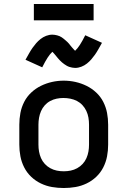

<svg xmlns="http://www.w3.org/2000/svg" viewBox="-20 -936 640 964"><path d="M300 8Q270 8 241 3Q212 -2 185 -15Q158 -28 136.5 -48.5Q115 -69 101.5 -95.5Q88 -122 82.5 -151Q77 -180 77 -210V-310Q77 -340 82.5 -369Q88 -398 101.5 -424.5Q115 -451 137 -471.5Q159 -492 185.5 -505Q212 -518 241 -524.5Q270 -531 300 -531Q330 -531 359 -524.5Q388 -518 414.5 -505Q441 -492 463 -471.5Q485 -451 498.5 -424.5Q512 -398 517.5 -369Q523 -340 523 -310V-210Q523 -180 517.5 -151Q512 -122 498.5 -95.5Q485 -69 463.5 -48.5Q442 -28 415 -15Q388 -2 359 3Q330 8 300 8ZM300 -76Q318 -76 335 -79.5Q352 -83 367.5 -91.5Q383 -100 395 -113Q407 -126 414 -142Q421 -158 424 -175Q427 -192 427 -210V-310Q427 -328 424 -345.5Q421 -363 413.5 -379Q406 -395 394 -408Q382 -421 366.5 -429Q351 -437 333.5 -440.5Q316 -444 298 -444Q281 -444 264 -440.5Q247 -437 231.5 -428.5Q216 -420 204.5 -407Q193 -394 186 -378Q179 -362 176 -344.5Q173 -327 173 -310V-210Q173 -192 176 -175Q179 -158 186 -142Q193 -126 205 -113Q217 -100 232.5 -91.5Q248 -83 265 -79.5Q282 -76 300 -76ZM357 -595Q350 -595 342.5 -596.5Q335 -598 328.5 -600Q322 -602 315 -606Q308 -610 302.5 -614Q297 -618 291 -623Q285 -628 280 -633.5Q275 -639 271 -643.5Q267 -648 261.5 -655Q256 -662 251 -667.5Q246 -673 243 -676Q231 -665 219 -646.5Q207 -628 192 -598L108 -636Q118 -654 126.5 -669Q135 -684 143.5 -696Q152 -708 161.5 -719Q171 -730 183.5 -740Q196 -750 211.5 -756Q227 -762 243 -762Q249 -762 255 -761Q261 -760 267 -758.5Q273 -757 279 -754.5Q285 -752 290 -748.5Q295 -745 299.5 -741.5Q304 -738 309 -733.5Q314 -729 318.5 -725Q323 -721 326.5 -716.5Q330 -712 333.5 -707.5Q337 -703 341 -698.5Q345 -694 349.5 -689Q354 -684 357 -681Q369 -692 381 -710.5Q393 -729 408 -759L492 -721Q482 -703 473.5 -688Q465 -673 456.5 -661Q448 -649 438.5 -638Q429 -627 416.5 -617Q404 -607 388.5 -601Q373 -595 357 -595ZM150 -834V-916H450V-834Z"/></svg>

Font: Iosevka Custom Medium Extended
Style: Regular
Weight: 500
Width: 7
Monospace: yes
Designer: Belleve Invis
Foundry: Belleve Invis
Version: Version 11.2.4; ttfautohint (v1.8.4)